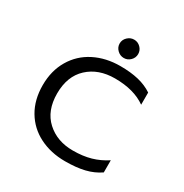

<svg xmlns="http://www.w3.org/2000/svg" viewBox="-153 -754 852 889"><g transform="rotate(30 273.5 -309.0)"><path d="M262 -584Q262 -604 277 -618.5Q292 -633 312 -633Q332 -633 346.5 -618.5Q361 -604 361 -584Q361 -564 346.5 -549.5Q332 -535 312 -535Q292 -535 277 -549.5Q262 -564 262 -584ZM50 -239Q50 -316 84.5 -374.5Q119 -433 180 -464Q241 -495 318 -495Q373 -495 415 -485Q457 -475 490 -453V-388Q427 -433 325 -433Q237 -433 182 -382Q127 -331 127 -239Q127 -147 182 -96.5Q237 -46 322 -46Q375 -46 417 -58Q459 -70 497 -95V-30Q462 -6 418.5 4.5Q375 15 315 15Q239 15 178.5 -15.5Q118 -46 84 -103.5Q50 -161 50 -239Z"/></g></svg>

Font: Prompt Light
Style: Regular
Weight: 300
Designer: Katatrad Team
Foundry: CadsonDemak
Version: Version 1.001